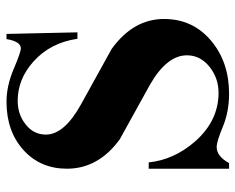

<svg xmlns="http://www.w3.org/2000/svg" viewBox="-88 -628 731 596"><g transform="rotate(-90 278.0 -330.5)"><path d="M516.6 -187.5Q516.6 -98.6 450 -42Q383.3 14.6 284.7 14.6Q229 14.6 182.6 -4.6Q136.2 -23.9 119.1 -23.9Q90.3 -23.9 69.3 14.6H51.8V-234.9H71.3Q79.6 -156.7 135.3 -92.3Q199.7 -18.1 287.6 -18.1Q332.5 -18.1 367.2 -45.4Q403.8 -74.2 403.8 -116.2Q403.8 -178.7 312.5 -231Q228 -277.8 143.1 -324.7Q51.8 -391.1 51.8 -488.8Q51.8 -571.3 109.9 -623.8Q168 -676.3 259.8 -676.3Q308.6 -676.3 361.1 -654.1Q413.6 -631.8 425.3 -631.8Q446.8 -631.8 454.1 -676.3H470.2L475.1 -456.1H455.1Q442.9 -540.5 384.3 -592.8Q329.6 -641.6 262.7 -641.6Q220.7 -641.6 190.4 -617.7Q157.7 -592.8 157.7 -554.2Q157.7 -497.1 251 -445.3Q336.9 -397.9 423.3 -350.1Q516.6 -282.7 516.6 -187.5Z"/></g></svg>

Font: Dai Banna SIL Light
Style: Bold
Weight: 700
Designer: Victor Gaultney
Foundry: SIL International
Version: Version 2.001